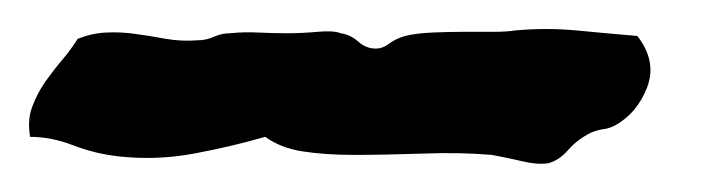

<svg xmlns="http://www.w3.org/2000/svg" viewBox="-21 -406 503 134"><path d="M423.8 -380.9Q437.5 -363.3 430.7 -345.2Q423.8 -327.1 408.2 -318.4Q404.3 -316.4 400.4 -315.9Q396.5 -315.4 391.6 -313.5Q381.8 -308.6 375.5 -301.3Q369.1 -293.9 361.3 -292Q353.5 -291 343.3 -293.5Q333 -295.9 322.3 -297.9Q299.8 -299.8 273.9 -298.8Q248 -297.9 225.6 -297.9Q206.1 -297.9 190.4 -300.3Q174.8 -302.7 164.1 -310.5Q140.6 -303.7 114.3 -298.8Q87.9 -293.9 61.5 -296.9Q44.9 -298.8 29.8 -304.7Q14.6 -310.5 0 -310.5Q-2 -322.3 1.5 -331.5Q4.9 -340.8 10.7 -349.1Q16.6 -357.4 22.5 -364.3Q28.3 -371.1 33.2 -378.9Q43 -382.8 53.2 -383.3Q63.5 -383.8 73.7 -382.3Q84 -380.9 94.7 -378.9Q105.5 -377 117.2 -377.9Q123 -377.9 128.4 -380.4Q133.8 -382.8 139.6 -382.8Q149.4 -383.8 159.2 -383.3Q168.9 -382.8 179.7 -382.8Q189.5 -382.8 200.7 -383.8Q211.9 -384.8 216.8 -382.8Q223.6 -381.8 229 -377Q234.4 -372.1 241.2 -372.1Q246.1 -372.1 250.5 -375.5Q254.9 -378.9 261.7 -380.9Q269.5 -382.8 280.8 -383.3Q292 -383.8 302.7 -383.8Q313.5 -383.8 323.2 -383.8Q333 -383.8 338.9 -384.8Q360.4 -386.7 380.9 -384.8Q401.4 -382.8 423.8 -380.9Z"/></svg>

Font: Trade Winds
Style: Regular
Weight: 400
Designer: Squid
Foundry: Font Diner, Inc DBA Sideshow
Version: Version 1.000